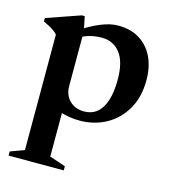

<svg xmlns="http://www.w3.org/2000/svg" viewBox="-106 -540 777 874"><g transform="rotate(15 282.5 -102.5)"><path d="M405.5 -213.5Q405.5 -296 373.5 -337.5Q341.5 -379 287 -379Q265.5 -379 245.2 -375.2Q225 -371.5 206.2 -363.5Q187.5 -355.5 171.5 -343L163.5 -378Q190.5 -396.5 215 -410Q239.5 -423.5 262 -432.8Q284.5 -442 305 -446.8Q325.5 -451.5 344 -451.5Q405 -451.5 447 -424.8Q489 -398 510.8 -351.5Q532.5 -305 532.5 -244.5Q532.5 -164 499 -106.5Q465.5 -49 409.5 -18.5Q353.5 12 285.5 12Q260 12 235.8 8Q211.5 4 186 -4.2Q160.5 -12.5 131 -26.5H199.5V204.5L275 230V249.5H15V230L80.5 206V-338.5Q73.5 -346.5 63.8 -353.5Q54 -360.5 41.5 -367.5Q29 -374.5 12.5 -382V-398L172 -453.5H185.5L199.5 -386V-127.5Q199.5 -100.5 211 -79.2Q222.5 -58 243.8 -45.8Q265 -33.5 294.5 -33.5Q329.5 -33.5 354.2 -53.2Q379 -73 392.2 -113Q405.5 -153 405.5 -213.5Z"/></g></svg>

Font: Newsreader 24pt SemiBold
Style: Regular
Weight: 600
Designer: Hugues Gentile
Foundry: Production Type
Version: Version 1.003